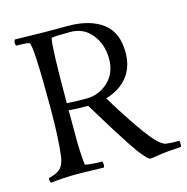

<svg xmlns="http://www.w3.org/2000/svg" viewBox="-109 -827 926 950"><g transform="rotate(-15 354.5 -351.5)"><path d="M49 -723 201 -720H320Q433 -720 498 -671.5Q563 -623 563 -521Q563 -444 522.5 -394.5Q482 -345 412 -325Q447 -264 499.5 -186Q552 -108 584.5 -71.5Q617 -35 639 -31.5Q661 -28 707 -28Q709 -20 709 -12.5Q709 -5 707 3Q634 7 593.5 13.5Q553 20 545.5 20Q538 20 515.5 -5.5Q493 -31 463 -76.5Q433 -122 408.5 -161Q384 -200 353.5 -250.5Q323 -301 316 -312Q252 -312 217 -316V-167Q217 -107 224 -35Q255 -28 312 -28Q315 -20 315 -10.5Q315 -1 312 3L179 0Q103 0 40 8Q35 2 35 -9L36 -17Q88 -29 104 -54Q117 -74 121 -104Q133 -195 133 -350Q133 -681 115 -687Q96 -692 49 -692Q45 -699 45 -705Q45 -711 49 -723ZM228 -684Q217 -640 217 -352Q253 -349 317 -349Q381 -349 428.5 -393Q476 -437 476 -510.5Q476 -584 434.5 -636Q393 -688 324 -688Q255 -688 228 -684Z"/></g></svg>

Font: Rosarivo
Style: Regular
Weight: 400
Designer: Pablo Ugerman
Foundry: Pablo Ugerman
Version: Version 1.003